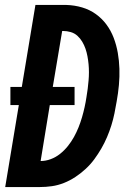

<svg xmlns="http://www.w3.org/2000/svg" viewBox="-20 -755 540 775"><path d="M1 0 56 -331H22V-404H68L123 -735H248Q281 -734 311.5 -725Q342 -716 367 -698Q392 -680 410 -655.5Q428 -631 439 -602Q450 -573 455.5 -541.5Q461 -510 462 -477.5Q463 -445 460 -412Q457 -379 451 -346Q447 -322 442 -297.5Q437 -273 429.5 -249Q422 -225 412 -201.5Q402 -178 389 -155.5Q376 -133 360.5 -112Q345 -91 325.5 -73Q306 -55 284 -40.5Q262 -26 238 -16.5Q214 -7 189.5 -3.5Q165 0 141 0ZM144 -105Q164 -105 184.5 -112.5Q205 -120 222.5 -134Q240 -148 254 -165.5Q268 -183 278.5 -202Q289 -221 297 -241Q305 -261 311 -281.5Q317 -302 321.5 -322.5Q326 -343 329 -363Q332 -380 334 -396.5Q336 -413 337.5 -430Q339 -447 339 -463.5Q339 -480 337.5 -496Q336 -512 333 -528Q330 -544 325 -558.5Q320 -573 312 -586.5Q304 -600 292.5 -610.5Q281 -621 265.5 -625.5Q250 -630 234 -630H231L193 -404H281V-331H181Z"/></svg>

Font: Iosevka SS04 Extrabold
Style: Italic
Weight: 800
Italic angle: -9°
Monospace: yes
Designer: Belleve Invis
Foundry: Belleve Invis
Version: Version 19.0.0; ttfautohint (v1.8.4)